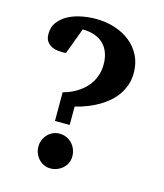

<svg xmlns="http://www.w3.org/2000/svg" viewBox="-106 -767 734 859"><g transform="rotate(15 261.0 -337.5)"><path d="M289.1 -64.9Q289.1 -48.3 282.5 -34.2Q275.9 -20 264.6 -9.8Q253.4 0.5 238.5 6.3Q223.6 12.2 207 12.2Q190.9 12.2 177 5.6Q163.1 -1 152.8 -12.2Q142.6 -23.4 136.7 -38.1Q130.9 -52.7 130.9 -68.8Q130.9 -85.4 137 -99.9Q143.1 -114.3 153.3 -125.2Q163.6 -136.2 177.7 -142.6Q191.9 -148.9 208 -148.9Q226.1 -148.9 241 -142.1Q255.9 -135.3 266.6 -123.8Q277.3 -112.3 283.2 -96.9Q289.1 -81.5 289.1 -64.9ZM458 -497.1Q458 -465.3 448.7 -439.2Q439.5 -413.1 424.1 -391.8Q408.7 -370.6 389.4 -354.5Q370.1 -338.4 349.6 -326.2Q301.8 -297.9 241.2 -283.2V-198.2H172.9V-331.1Q213.4 -341.8 245.1 -363.8Q258.8 -373 271.7 -385.7Q284.7 -398.4 294.9 -415Q305.2 -431.6 311.5 -452.4Q317.9 -473.1 317.9 -499Q317.9 -527.3 309.8 -550.5Q301.8 -573.7 285.4 -590.6Q269 -607.4 244.4 -616.7Q219.7 -626 187 -626L142.1 -505.9Q141.6 -505.4 139.6 -504.9Q138.2 -504.4 136 -504.2Q133.8 -503.9 129.9 -503.9Q120.1 -503.9 105.5 -505.1Q90.8 -506.3 77.1 -512.7Q63.5 -519 53.7 -531.7Q43.9 -544.4 43.9 -567.9Q43.9 -600.6 61.8 -623.3Q79.6 -646 106.9 -660.2Q134.3 -674.3 167.5 -680.7Q200.7 -687 231 -687Q279.3 -687 320.8 -673.6Q362.3 -660.2 392.8 -635.5Q423.3 -610.8 440.7 -575.7Q458 -540.5 458 -497.1Z"/></g></svg>

Font: Charis SIL Am
Style: Bold
Weight: 700
Foundry: SIL International
Version: Version 5.000